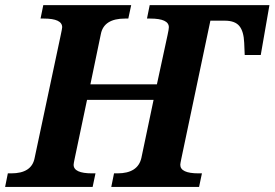

<svg xmlns="http://www.w3.org/2000/svg" viewBox="-43 -734 1078 754"><path d="M394 0 404.8 -53.2H418Q498.5 -53.2 512.2 -113.8L560.1 -341.8H298.8L250 -109.9Q246.1 -91.3 246.1 -86.9Q246.1 -53.2 318.8 -53.2H332L320.8 0H-22.9L-12.2 -53.2H1Q81.1 -53.2 92.8 -112.8L194.8 -592.8Q201.2 -622.6 201.2 -627Q201.2 -661.1 128.9 -661.1H116.2L127 -713.9H472.2L460.9 -661.1H448.2Q364.7 -661.1 353 -600.1L312 -402.8H573.2L615.2 -597.2Q620.1 -619.6 620.1 -627Q620.1 -661.1 546.9 -661.1H534.2L544.9 -713.9H1015.1L981 -518.1H918L916 -565.9Q914.1 -611.3 896.7 -632.1Q879.4 -652.8 839.8 -652.8H783.2L668.9 -109.9Q665 -91.3 665 -86.9Q665 -53.2 736.8 -53.2H750L738.8 0Z"/></svg>

Font: Droid Serif
Style: Bold Italic
Weight: 700
Italic angle: -12°
Designer: Monotype Design team
Foundry: Monotype Imaging Inc.
Version: Version 1.03